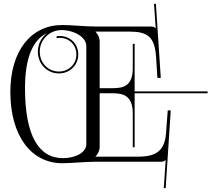

<svg xmlns="http://www.w3.org/2000/svg" viewBox="-20 -860 1124 1021"><path d="M510 -364H578C634 -364 686 -353 686 -257V-77H696V-364H1084V-374H696V-627H686V-497C686 -401 634 -391 578 -391H510V-639C510 -661 500 -679 488 -691V-692H669C765 -692 803.1 -664 810 -556L817 -446H835L809 -840L799 -839.3L808 -710H807C800 -717 796 -719 780 -719H489C429 -719 363 -727 311 -727C146 -727 35 -591 35 -371C35 -138 146 8 311 8C363 8 429 0 489 0H833C849 0 853 -2 860 -9H861L851 140L861 141L888 -273H872L863 -153C855.8 -57.1 810 -27 714 -27H488V-28C500 -40 510 -58 510 -80ZM230.7 -684.4C200.5 -661.4 181.4 -625.3 181.4 -585.8C181.4 -519.3 230.4 -469.6 293.5 -469.6C352.1 -469.6 396.2 -514.8 396.2 -570.2C396.2 -628 352 -668.6 298.2 -668.6C290.2 -668.6 284.5 -667.7 280.1 -666.9L281.9 -657.1C285.9 -657.8 291 -658.6 298.2 -658.6C346.8 -658.6 386.2 -622.5 386.2 -570.2C386.2 -520.4 346.7 -479.6 293.5 -479.6C236.1 -479.6 191.4 -524.5 191.4 -585.8C191.4 -647.3 242 -700 306.9 -700C376 -700 439 -661 439 -616V-93C439 -48 379 -19 315 -19C184 -19 113 -142 113 -391C113 -551.3 153.8 -648.6 230.7 -684.4Z"/></svg>

Font: FoglihtenNo04
Style: Regular
Weight: 500
Designer: gluk (gluksza@wp.pl)
Foundry: gluk (gluksza@wp.pl)
Version: Version 0.70